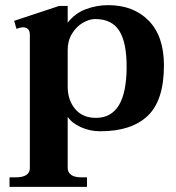

<svg xmlns="http://www.w3.org/2000/svg" viewBox="-20 -500 682 746"><path d="M17 189H42Q68 189 82 180Q96 171 96 153V-365Q96 -394 68 -394Q62 -394 44 -388L35 -419L210 -477H243V-412Q272 -449 314 -464.5Q356 -480 400 -480Q499 -480 558 -419.5Q617 -359 617 -246Q617 -110 554 -50Q491 10 370 10Q329 10 294 -6Q259 -22 243 -46V152Q243 170 256.5 179.5Q270 189 296 189H318V226H17ZM472 -241Q472 -336 443 -381Q414 -426 350 -426Q327 -426 302 -411.5Q277 -397 260 -369.5Q243 -342 243 -306V-163Q243 -111 272 -76.5Q301 -42 353 -42Q472 -42 472 -241Z"/></svg>

Font: Taviraj SemiBold
Style: Regular
Weight: 600
Designer: Katatrad Team
Foundry: CadsonDemak
Version: Version 1.001